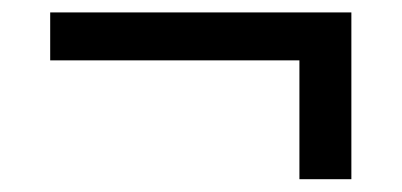

<svg xmlns="http://www.w3.org/2000/svg" viewBox="-20 -418 640 306"><path d="M60 -321.8H457.2V-132.4H540V-398.2H60Z"/></svg>

Font: CommitMonoV143 ExtLt
Style: Regular
Weight: 200
Monospace: yes
Designer: Eigil Nikolajsen
Foundry: Eigil Nikolajsen
Version: Version 1.143